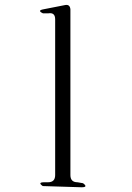

<svg xmlns="http://www.w3.org/2000/svg" viewBox="-20 -792 540 787"><path d="M155.3 -29.3Q132.8 -44.9 161.1 -44.9H176.8Q206.1 -44.9 206.1 -74.2V-712.9Q206.1 -742.2 177.7 -737.3H156.2Q130.9 -749 158.2 -753.9L248 -771.5Q266.6 -774.4 268.6 -753.9V-74.2Q268.6 -44.9 297.9 -44.9L320.3 -41Q342.8 -24.4 314.5 -24.4Z"/></svg>

Font: B2 Hana
Style: Regular
Weight: 500
Version: 2020-08-05; (max)